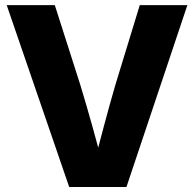

<svg xmlns="http://www.w3.org/2000/svg" viewBox="-20 -748 776 768"><path d="M256.8 0 6.8 -727.5H199.2L301.3 -408.2Q325.2 -329.6 348.9 -244.9Q372.6 -160.2 397.5 -67.4H349.1Q373.5 -160.2 396 -244.9Q418.5 -329.6 441.4 -408.2L539.1 -727.5H729.5L485.8 0Z"/></svg>

Font: Inter 28pt ExtraBold
Style: Regular
Weight: 800
Designer: Rasmus Andersson
Foundry: rsms
Version: Version 4.001;git-66647c0bb